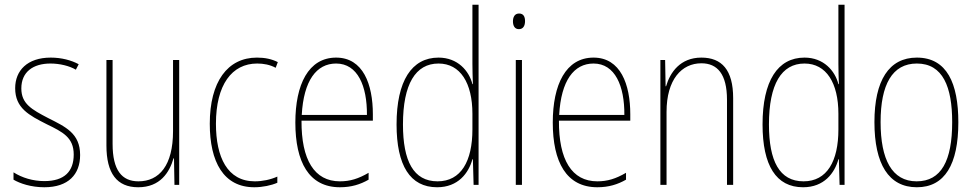

<svg xmlns="http://www.w3.org/2000/svg" viewBox="-20 -780 4114 810"><path d="M318 -126C318 -218 256 -245 183 -282C114 -318 70 -342 70 -407C70 -476 119 -512 193 -512C232 -512 273 -502 300 -486L312 -509C281 -526 239 -537 194 -537C95 -537 44 -482 44 -408C44 -324 102 -294 177 -256C245 -223 291 -200 291 -128C291 -57 252 -16 167 -16C119 -16 73 -30 37 -53V-22C64 -6 111 10 167 10C268 10 318 -44 318 -126Z M736 -527H710V-227C710 -82 652 -15 564 -15C494 -15 455 -62 455 -173V-527H429V-166C429 -49 473 10 563 10C656 10 695 -53 712 -112H714L716 0H736Z M1053 10C1088 10 1125 2 1150 -9V-35C1121 -22 1087 -15 1055 -15C939 -15 891 -117 891 -258C891 -422 958 -512 1065 -512C1092 -512 1119 -507 1143 -494L1152 -518C1126 -531 1098 -537 1064 -537C940 -537 865 -435 865 -258C865 -97 923 10 1053 10Z M1398 -537C1281 -537 1226 -423 1226 -263C1226 -97 1283 10 1414 10C1462 10 1500 -2 1535 -22V-51C1492 -26 1457 -15 1414 -15C1306 -15 1251 -106 1252 -271H1553V-298C1553 -424 1512 -537 1398 -537ZM1398 -512C1489 -512 1529 -417 1528 -295H1253C1261 -440 1315 -512 1398 -512Z M1824 10C1913 10 1957 -50 1973 -108H1975L1978 0H1999V-760H1973V-511C1973 -483 1974 -456 1975 -425H1973C1959 -481 1911 -537 1830 -537C1717 -537 1653 -439 1653 -255C1653 -82 1710 10 1824 10ZM1826 -15C1724 -15 1680 -101 1680 -255C1680 -425 1733 -512 1830 -512C1922 -512 1973 -430 1973 -300V-234C1973 -100 1925 -15 1826 -15Z M2170 -723C2150 -723 2144 -706 2144 -690C2144 -672 2151 -657 2169 -657C2187 -657 2195 -671 2195 -691C2195 -707 2190 -723 2170 -723ZM2182 -527H2156V0H2182Z M2484 -537C2367 -537 2312 -423 2312 -263C2312 -97 2369 10 2500 10C2548 10 2586 -2 2621 -22V-51C2578 -26 2543 -15 2500 -15C2392 -15 2337 -106 2338 -271H2639V-298C2639 -424 2598 -537 2484 -537ZM2484 -512C2575 -512 2615 -417 2614 -295H2339C2347 -440 2401 -512 2484 -512Z M2939 -537C2850 -537 2807 -475 2790 -416H2788L2786 -527H2766V0H2792V-308C2792 -445 2856 -513 2939 -513C3006 -513 3047 -468 3047 -359V0H3073V-366C3073 -485 3025 -537 2939 -537Z M3368 10C3457 10 3501 -50 3517 -108H3519L3522 0H3543V-760H3517V-511C3517 -483 3518 -456 3519 -425H3517C3503 -481 3455 -537 3374 -537C3261 -537 3197 -439 3197 -255C3197 -82 3254 10 3368 10ZM3370 -15C3268 -15 3224 -101 3224 -255C3224 -425 3277 -512 3374 -512C3466 -512 3517 -430 3517 -300V-234C3517 -100 3469 -15 3370 -15Z M4023 -264C4023 -428 3975 -537 3848 -537C3730 -537 3669 -440 3669 -265C3669 -88 3729 10 3848 10C3966 10 4023 -87 4023 -264ZM3695 -265C3695 -423 3744 -512 3848 -512C3958 -512 3997 -413 3997 -265C3997 -102 3951 -15 3847 -15C3743 -15 3695 -107 3695 -265Z"/></svg>

Font: Noto Sans Condensed Thin
Style: Regular
Weight: 100
Width: 3
Designer: Monotype Design Team
Foundry: Monotype Imaging Inc.
Version: Version 2.013